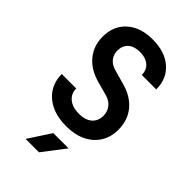

<svg xmlns="http://www.w3.org/2000/svg" viewBox="-287 -837 1174 1174"><g transform="rotate(45 300.0 -250.0)"><path d="M302 10Q227 10 172.5 -15.5Q118 -41 87.5 -87.5Q57 -134 57 -197H182Q182 -152 215 -125.5Q248 -99 303 -99Q357 -99 387.5 -125Q418 -151 418 -196Q418 -233 397 -259.5Q376 -286 339 -296L251 -320Q166 -343 119 -399.5Q72 -456 72 -536Q72 -629 134 -684.5Q196 -740 301 -740Q407 -740 469.5 -685.5Q532 -631 532 -539H407Q407 -581 378.5 -606Q350 -631 300 -631Q251 -631 223.5 -606.5Q196 -582 196 -538Q196 -504 216.5 -479Q237 -454 276 -444L365 -419Q450 -396 496.5 -339.5Q543 -283 543 -200Q543 -137 513 -89.5Q483 -42 429 -16Q375 10 302 10ZM181 240 276 95H408L297 240Z"/></g></svg>

Font: NKDuy Mono
Style: Bold
Weight: 700
Monospace: yes
Designer: NKDuy
Foundry: NKDuy
Version: Version 2.251; ttfautohint (v1.8.4.7-5d5b)